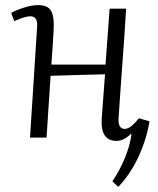

<svg xmlns="http://www.w3.org/2000/svg" viewBox="-20 -541 623 755"><path d="M393 -249 179 -243 163 0H98L126 -436Q129 -477 99 -477Q79 -477 36 -458L24 -490Q43 -501 74 -511Q105 -521 130 -521Q169 -521 181.5 -497Q194 -473 191 -426Q189 -390 187 -356.5Q185 -323 182 -287H395L411 -507H476Q473 -452 468.5 -390Q464 -328 459.5 -267Q455 -206 451.5 -154.5Q448 -103 446 -72Q445 -35 470 -34Q485 -35 498.5 -46.5Q512 -58 526 -76L568 -64Q556 8 524 76.5Q492 145 445 194L422 172Q451 129 471 80.5Q491 32 497 -13L494 -14Q467 13 438 13Q374 13 380 -76Z"/></svg>

Font: Literata 36pt Light
Style: Italic
Weight: 300
Italic angle: -2°
Designer: Latin by Veronika Burian and Jose Scaglione. Greek by Irene Vlachou. Cyrillic by Vera Evstafieva
Foundry: TypeTogether
Version: Version 3.002